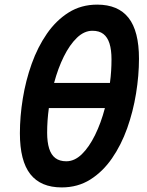

<svg xmlns="http://www.w3.org/2000/svg" viewBox="-20 -796 636 830"><path d="M246.8 14.2Q156.2 14.2 111.1 -43.1Q66 -100.5 66 -220Q66 -292.5 78.6 -370.2Q91.2 -448 117 -520.2Q142.8 -592.5 182.6 -650.1Q222.5 -707.8 276.6 -741.9Q330.8 -776 400.2 -776Q490.8 -776 535.8 -718.8Q580.8 -661.5 580.8 -542Q580.8 -469.5 568.1 -391.6Q555.5 -313.8 529.8 -241.5Q504 -169.2 464.2 -111.6Q424.5 -54 370.4 -19.9Q316.2 14.2 246.8 14.2ZM266.5 -98.8Q302.2 -98.8 333.8 -129.4Q365.2 -160 391 -212.4Q416.8 -264.8 433.5 -328.8H191.2Q187.5 -301.5 185.6 -274.8Q183.8 -248 183.8 -222.2Q183.8 -182 192.4 -154.2Q201 -126.5 219.4 -112.6Q237.8 -98.8 266.5 -98.8ZM213.8 -437.5H455.2Q458.8 -463.5 460.4 -489Q462 -514.5 462 -539.5Q462 -580.5 453.4 -607.9Q444.8 -635.2 426.9 -649.1Q409 -663 379.5 -663Q344 -663 312.6 -632.8Q281.2 -602.5 256 -551.8Q230.8 -501 213.8 -437.5Z"/></svg>

Font: Ubuntu Sans
Style: Italic
Weight: 400
Italic angle: -13.5°
Designer: Dalton Maag Ltd
Foundry: Dalton Maag Ltd
Version: Version 1.006